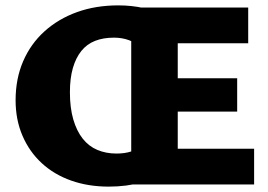

<svg xmlns="http://www.w3.org/2000/svg" viewBox="-20 -686 995 714"><path d="M384 8Q308 8 244.5 -14.5Q181 -37 135 -79.5Q89 -122 63.5 -181.5Q38 -241 38 -313Q38 -393 66 -458Q94 -523 145.5 -569.5Q197 -616 266.5 -641Q336 -666 420 -666Q470 -666 514.5 -656Q559 -646 596 -627L501 -507Q486 -527 460 -536.5Q434 -546 404 -546Q364 -546 333.5 -534Q303 -522 282.5 -496.5Q262 -471 251 -433Q240 -395 240 -343Q240 -285 252.5 -242Q265 -199 287.5 -170.5Q310 -142 342 -128.5Q374 -115 413 -115Q444 -115 467 -122.5Q490 -130 508 -145L612 -54Q565 -24 508.5 -8Q452 8 384 8ZM526 -271V-395H862V-271ZM468 0V-658H903V-525H641V-133H925V0Z"/></svg>

Font: Ysabeau Office Black
Style: Regular
Weight: 900
Designer: Christian Thalmann (Catharsis Fonts)
Version: Version 2.001;gftools[0.9.30]; featfreeze: tnum,lnum,ss02